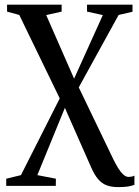

<svg xmlns="http://www.w3.org/2000/svg" viewBox="-20 -542 582 802"><path d="M473 239.5Q446 239.5 426 232.2Q406 225 390.2 206.8Q374.5 188.5 360.5 156.5L251 -91.5L136 189.5L213.5 204.5L213 234.5H6V204.5L67.5 189.5L229.5 -131L60.5 -479.5L9.5 -493.5V-522.5H237.5V-493.5L173 -479L289.5 -213.5L409.5 -479L343.5 -493.5V-522.5H533.5V-493L475.5 -479.5L309 -177L453 122.5Q463 143 473.5 160Q484 177 495 187Q506 197 517 197Q523 197 529.5 195.8Q536 194.5 541.5 191.5V230Q536 232 527.8 234.2Q519.5 236.5 506.8 238Q494 239.5 473 239.5Z"/></svg>

Font: Merriweather 96pt
Style: Regular
Weight: 400
Version: Version 2.100